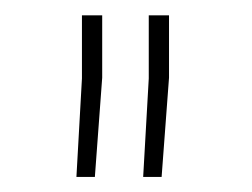

<svg xmlns="http://www.w3.org/2000/svg" viewBox="-20 -782 334 254"><path d="M88.4 -761.7H115.2V-679.2L105.5 -547.9H81.1L88.4 -678.2ZM176.8 -761.7H203.6V-679.2L193.8 -547.9H169.4L176.8 -678.2Z"/></svg>

Font: Suwannaphum Thin
Style: Regular
Weight: 100
Designer: Danh Hong
Version: Version 8.002; ttfautohint (v1.8.3)